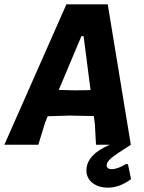

<svg xmlns="http://www.w3.org/2000/svg" viewBox="-43 -665 663 882"><path d="M558 0Q490 43 468.5 61Q447 79 447 94Q447 112 471 112Q497 112 537 88L545 90L559 158Q506 197 453 197Q409 197 381.5 175Q354 153 354 118Q354 46 461 0H398L393 -92L388 -132L275 -134L176 -131L164 -101L133 0H-23L262 -645H452ZM331 -499 227 -252 299 -250 373 -251 341 -499Z"/></svg>

Font: Alegreya Sans ExtraBold
Style: Italic
Weight: 800
Italic angle: -7°
Designer: Juan Pablo del Peral
Foundry: Huerta Tipografica
Version: Version 2.007